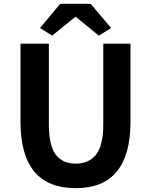

<svg xmlns="http://www.w3.org/2000/svg" viewBox="-20 -968 788 1002"><path d="M375 14Q87 14 87 -333V-740H235V-320Q235 -209 270.5 -161.5Q306 -114 375 -114Q445 -114 482 -162Q519 -210 519 -320V-740H661V-333Q661 14 375 14ZM189 -822 294 -948H453L560 -822L496 -782L377 -879H372L252 -782Z"/></svg>

Font: Noto Sans Korean Bold
Style: Bold
Weight: 700
Designer: Ryoko NISHIZUKA  (kana & ideographs); Paul D. Hunt (Latin, Greek & Cyrillic); Wenlong ZHANG  (bopomofo); Sandoll Communi
Foundry: Adobe Systems Incorporated
Version: Version 1.000;PS 1;hotconv 1.0.78;makeotf.lib2.5.61930